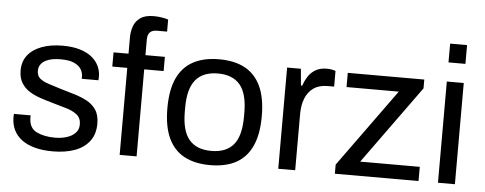

<svg xmlns="http://www.w3.org/2000/svg" viewBox="-49 -856 2509 994"><g transform="rotate(5 1205.0 -359.5)"><path d="M253 12Q199.2 12 158.3 0.9Q117.4 -10.2 90 -31.1Q62.6 -51.9 48.8 -81.2Q34.9 -110.5 34.9 -147.3Q34.9 -151.9 35.2 -156.3Q35.5 -160.8 35.9 -163.7H122.9Q122.4 -159.9 122.4 -156.9Q122.4 -154 122.4 -151.1Q122.9 -98.2 161.9 -78.9Q200.8 -59.6 258 -59.6Q291.4 -59.6 319 -68.4Q346.6 -77.1 363.5 -94.6Q380.4 -112.2 380.4 -138.6Q380.4 -172 358.5 -189.4Q336.7 -206.9 301.9 -217Q267.1 -227.2 228.7 -238.1Q196.6 -247.1 164.8 -257.9Q132.9 -268.6 107.4 -284.9Q81.8 -301.2 66.2 -326.9Q50.6 -352.5 50.6 -391.1Q50.6 -438.1 76.2 -470.5Q101.8 -502.9 148.4 -520.2Q195 -537.5 257.6 -537.5Q308.3 -537.5 345.6 -526.3Q383 -515.2 407.8 -495.3Q432.6 -475.4 444.9 -449.6Q457.2 -423.8 457.2 -394.5Q457.2 -389.4 456.9 -383.8Q456.7 -378.1 456.2 -375.3H369.8V-386.4Q369.8 -406.4 359.3 -424.4Q348.7 -442.5 323.5 -454.4Q298.3 -466.4 253 -466.4Q215 -466.4 189.9 -457.7Q164.8 -449.1 152.2 -433.7Q139.6 -418.3 139.6 -396.5Q139.6 -370.6 156.9 -356.6Q174.2 -342.6 202.7 -333.7Q231.2 -324.8 263.9 -314.4Q299 -304 335.4 -293.2Q371.8 -282.5 402.5 -266.5Q433.1 -250.5 451.8 -223.1Q470.4 -195.7 470.4 -150.9Q470.4 -94.9 441.9 -58.6Q413.5 -22.3 364.7 -5.1Q315.9 12 253 12Z M599.5 0V-452.2H521.7V-526H599.5V-610Q599.5 -640.4 609 -668Q618.4 -695.6 643.3 -713.3Q668.1 -731 713.2 -731Q733.4 -731 753.9 -727.9Q774.4 -724.8 788.5 -719.7V-657.2H736.2Q711.5 -657.2 699.5 -644.8Q687.5 -632.4 687.5 -608.5V-526H788.5V-452.2H687.5V0Z M1069.8 12Q990.2 12 935.4 -17.5Q880.6 -47 852.5 -108Q824.5 -169 824.5 -263Q824.5 -358 852.5 -418.5Q880.6 -479 935.4 -508.5Q990.2 -538 1069.8 -538Q1150.3 -538 1204.6 -508.5Q1258.9 -479 1287 -418.5Q1315.1 -358 1315.1 -263Q1315.1 -169 1287 -108Q1258.9 -47 1204.6 -17.5Q1150.3 12 1069.8 12ZM1069.8 -61.8Q1146.8 -61.8 1185.2 -107.4Q1223.5 -153.1 1223.5 -252.3V-273.7Q1223.5 -372.4 1185.2 -418.3Q1146.8 -464.2 1069.8 -464.2Q993.2 -464.2 954.6 -418.3Q916 -372.4 916 -273.7V-252.3Q916 -153.1 954.6 -107.4Q993.2 -61.8 1069.8 -61.8Z M1423.7 0V-526H1495.4L1503.1 -439.3H1509.6Q1517.8 -463.9 1531.8 -486.3Q1545.8 -508.7 1569.8 -523.4Q1593.7 -538 1629 -538Q1644.1 -538 1656.4 -535.5Q1668.8 -532.9 1674.8 -530.4V-448.9H1642Q1596.8 -448.9 1568 -428.6Q1539.3 -408.3 1525.5 -373.1Q1511.7 -337.9 1511.7 -292.6V0Z M1717.9 0V-47.4L2010.5 -452.2H1739V-526H2136.6V-480.1L1843 -73.8H2152.7V0Z M2253.7 -625.4V-723H2341.7V-625.4ZM2253.7 0V-526H2341.7V0Z"/></g></svg>

Font: Archivo Variable SemiBold
Style: Regular
Weight: 600
Designer: Hector Gatti
Foundry: Omnibus-Type
Version: Version 2.001